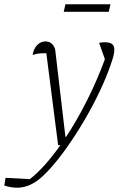

<svg xmlns="http://www.w3.org/2000/svg" viewBox="-116 -677 557 895"><path d="M155 0 100 -429Q73 -429 60 -427Q47 -425 36 -420Q40 -449 57 -466.5Q74 -484 96 -484Q128 -484 141 -448L189 -39H192Q243 -116 290 -209.5Q337 -303 373 -401L346 -477Q355 -480 373 -480Q395 -480 406 -472Q417 -464 417 -445Q417 -424 402 -381Q381 -319 348.5 -250.5Q316 -182 276.5 -115Q237 -48 196 10Q155 68 116 111Q77 154 46 173Q6 198 -37 198Q-64 198 -96 188L-90 152L23 158Q58 131 94 90.5Q130 50 166 -1ZM181 -622 189 -657H399L391 -622Z"/></svg>

Font: Piazzolla ExtraLight
Style: Italic
Weight: 200
Italic angle: -11.3°
Designer: Juan Pablo del Peral
Foundry: Huerta Tipografica
Version: Version 1.330